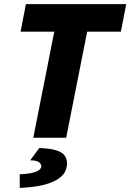

<svg xmlns="http://www.w3.org/2000/svg" viewBox="-20 -670 634 934"><path d="M142 0 244 -516H80L106 -650H594L568 -516H404L302 0ZM76 244V178Q134 175 157.5 164.5Q181 154 181 138Q181 129 170 119.5Q159 110 127 110L171 50Q227 52 256 62Q285 72 295.5 88Q306 104 306 124Q306 165 276 190.5Q246 216 194 229Q142 242 76 244Z"/></svg>

Font: Source Sans 3 ExtraLight Black
Style: Italic
Weight: 900
Italic angle: -11°
Version: Version 3.052;hotconv 1.1.0;makeotfexe 2.6.0